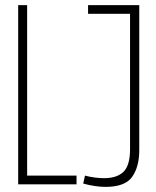

<svg xmlns="http://www.w3.org/2000/svg" viewBox="-20 -720 608 750"><path d="M51 0V-700H86V-34H279V0ZM305 -3 312 -34Q331 -29 350.5 -26.5Q370 -24 386 -24Q437 -24 462.5 -49Q488 -74 488 -137V-666H324V-700H524V-133Q524 -69 496.5 -29.5Q469 10 392 10Q372 10 349 6.5Q326 3 305 -3Z"/></svg>

Font: Georama Condensed ExtraLight
Style: Regular
Weight: 200
Width: 3
Designer: Jean-Baptiste Levee
Foundry: Production Type
Version: Version 1.000